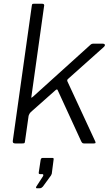

<svg xmlns="http://www.w3.org/2000/svg" viewBox="-20 -762 593 1020"><path d="M485 -13Q488 -7 487.5 -3.5Q487 0 479 0H426Q420 0 417 -3Q414 -6 411 -12L286 -284Q283 -290 275 -283L143 -166Q139 -162 136.5 -157.5Q134 -153 132 -147L113 -13Q112 -4 110 -2Q108 0 98 0H61Q53 0 50 -3.5Q47 -7 48 -14L149 -732Q150 -739 152 -740.5Q154 -742 159 -742H205Q211 -742 213.5 -738.5Q216 -735 214 -728L147 -250Q146 -242 147.5 -242.5Q149 -243 156 -249L456 -520Q463 -527 467 -528.5Q471 -530 476 -530H525Q535 -530 537 -524.5Q539 -519 530 -511L344 -345Q340 -342 338 -339Q336 -336 338 -330L485 -13ZM175 238Q172 238 171.5 235.5Q171 233 173 229L208 175Q211 170 210 166.5Q209 163 205 163H193Q189 163 187 161Q185 159 186 153L196 87Q198 77 206 77H259Q266 77 265 84L255 161Q253 166 251 170L208 229Q204 233 200.5 235.5Q197 238 191 238Z"/></svg>

Font: Libre Franklin Thin Light
Style: Italic
Weight: 300
Italic angle: -8°
Version: Version 3.000